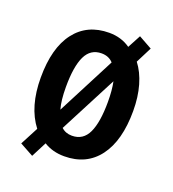

<svg xmlns="http://www.w3.org/2000/svg" viewBox="-120 -676 739 822"><g transform="rotate(20 249.5 -264.5)"><path d="M460 -273Q460 -138 404.5 -64Q349 10 248 10Q195 10 155 -15L119 55L57 21L100 -61Q39 -140 39 -273Q39 -408 94.5 -480.5Q150 -553 250 -553Q305 -553 346 -524L378 -584L439 -550L402 -477Q430 -441 445 -389Q460 -337 460 -273ZM154 -272Q154 -210 165 -172L302 -437Q282 -459 249 -459Q199 -459 176.5 -412Q154 -365 154 -272ZM345 -273Q345 -326 337 -364L201 -102Q220 -84 249 -84Q300 -84 322.5 -132Q345 -180 345 -273Z"/></g></svg>

Font: Avrile Sans Condensed SemiBold
Style: Regular
Weight: 600
Width: 3
Designer: Monotype Design Team
Foundry: Monotype Imaging Inc.
Version: Version 2.001;September 10, 2019;FontCreator 11.5.0.2425 64-